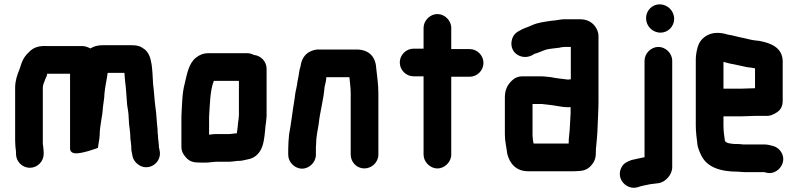

<svg xmlns="http://www.w3.org/2000/svg" viewBox="-20 -723 3692 888"><path d="M54 -22V-11C54 24 83 53 118 53C153 53 182 24 182 -11V-18C182 -26 181 -34 180 -42C180 -46 179 -51 178 -57V-317C178 -333 185 -342 189 -356C193 -364 198 -374 198 -382H304V-36C304 -19 319 -12 338 -14C372 -17 407 -30 433 -39C435 -59 440 -77 441 -97C441 -142 454 -183 456 -227C458 -248 463 -269 463 -289C466 -325 474 -354 478 -386H555C556 -384 556 -382 556 -379C557 -370 557 -361 558 -353C563 -317 565 -274 568 -238C570 -223 575 -200 575 -181L577 -149C580 -127 583 -104 583 -82C584 -73 585 -65 586 -58C586 -55 586 -53 587 -51V-41C587 -32 588 -22 591 -11L593 0C597 17 607 30 622 40C671 72 731 26 718 -28L716 -38C715 -40 715 -42 715 -43C715 -48 715 -53 714 -58C714 -68 711 -78 711 -88C711 -95 710 -103 709 -110C709 -117 709 -124 708 -133C704 -164 704 -195 699 -226C694 -262 693 -298 688 -335C684 -395 686 -465 650 -494C631 -509 616 -514 587 -514H456C432 -514 415 -509 398 -499C385 -506 372 -510 359 -510H198C160 -512 135 -504 115 -483C100 -470 87 -452 80 -432L74 -414C73 -411 72 -407 70 -402C60 -378 50 -350 50 -317V-73C50 -54 52 -36 54 -22Z M1040 -103H980C971 -103 960 -102 947 -100V-182C951 -241 951 -303 969 -349H1085V-190C1084 -183 1084 -179 1084 -176L1081 -155L1079 -133L1076 -112V-107C1073 -106 1070 -106 1067 -106C1058 -105 1048 -103 1040 -103ZM984 25H1040C1047 25 1055 24 1063 23L1079 21H1090C1104 20 1123 14 1135 12C1156 6 1173 -7 1185 -28C1199 -52 1203 -87 1206 -119L1208 -141C1210 -158 1212 -164 1213 -186V-405C1213 -439 1186 -466 1154 -469C1144 -474 1134 -477 1123 -477H942C922 -477 903 -470 886 -456C854 -431 845 -383 834 -335C822 -291 822 -237 819 -185V-43C819 -27 825 -11 839 4C858 26 876 29 910 29H933C948 29 967 25 984 25Z M1441 -7V-34C1441 -39 1441 -46 1442 -57C1442 -91 1449 -117 1454 -150C1460 -208 1477 -263 1481 -320C1484 -335 1489 -349 1489 -365C1490 -365 1490 -365 1490 -366H1596C1598 -342 1602 -319 1602 -292V-8C1602 27 1630 56 1665 56C1700 56 1730 27 1730 -8V-291C1730 -331 1724 -372 1720 -408C1717 -462 1685 -494 1629 -494H1455C1442 -495 1428 -491 1413 -484C1389 -472 1374 -448 1370 -416C1365 -401 1363 -388 1361 -372C1359 -360 1355 -345 1354 -332L1352 -322C1350 -314 1348 -304 1346 -293L1342 -263C1333 -212 1327 -153 1317 -101C1315 -84 1313 -51 1313 -34V-7C1313 27 1343 57 1377 57C1411 57 1441 27 1441 -7Z M1939 -594V-498H1893C1858 -498 1829 -469 1829 -434C1829 -399 1858 -370 1893 -370H1939V-8C1939 26 1969 56 2003 56C2037 56 2067 26 2067 -8V-368H2152C2187 -368 2216 -397 2216 -432C2216 -467 2187 -496 2152 -496H2067V-594C2067 -628 2037 -658 2003 -658C1969 -658 1939 -628 1939 -594Z M2620 -356H2615C2613 -355 2610 -355 2607 -355C2604 -355 2601 -355 2598 -356C2578 -359 2550 -361 2529 -366L2510 -368C2501 -369 2492 -370 2483 -370H2396C2379 -370 2365 -365 2353 -355C2330 -336 2315 -311 2315 -273V-101C2315 -68 2323 -40 2326 -12C2337 33 2367 69 2422 69H2632C2639 69 2646 69 2653 68C2682 68 2702 58 2717 39C2734 18 2736 2 2736 -27C2736 -31 2736 -36 2737 -42C2740 -76 2743 -101 2744 -138C2745 -173 2748 -216 2748 -252V-556C2748 -569 2744 -582 2737 -594C2722 -619 2697 -634 2662 -634H2592C2577 -634 2564 -631 2550 -629L2530 -627C2498 -622 2469 -619 2442 -607C2422 -597 2401 -593 2383 -581C2364 -572 2352 -558 2347 -537C2333 -475 2401 -438 2450 -473C2451 -473 2451 -473 2452 -474C2465 -477 2480 -484 2493 -489C2509 -496 2528 -498 2547 -500L2565 -502C2574 -504 2583 -506 2592 -506H2620ZM2444 -87C2443 -92 2443 -96 2443 -101V-242H2483C2486 -242 2490 -242 2494 -241L2513 -239C2520 -238 2528 -237 2537 -236C2561 -233 2582 -227 2607 -227C2611 -227 2615 -227 2619 -228V-198C2618 -179 2617 -161 2616 -144C2615 -109 2610 -90 2610 -59H2448C2446 -69 2444 -76 2444 -87Z M2961 -442V4C2940 8 2921 13 2901 17C2881 25 2866 30 2855 50C2826 102 2877 158 2929 143C2948 136 2964 134 2987 129C3000 127 3014 126 3027 124C3057 119 3089 86 3089 50V-442C3089 -476 3059 -506 3025 -506C2991 -506 2961 -476 2961 -442ZM2968 -639C2968 -602 2998 -572 3035 -572C3070 -572 3098 -601 3098 -636C3098 -673 3067 -703 3031 -703C2996 -703 2968 -674 2968 -639Z M3410 -313H3326V-437C3340 -433 3357 -428 3372 -426C3393 -422 3416 -416 3437 -412L3455 -410L3472 -407V-315C3459 -315 3425 -313 3410 -313ZM3422 73H3515L3522 75C3560 86 3592 58 3600 30C3611 -8 3584 -41 3555 -48C3542 -51 3530 -55 3514 -55H3416C3408 -56 3400 -57 3391 -57H3377C3361 -59 3332 -59 3332 -77C3329 -96 3326 -119 3326 -143V-185H3410C3425 -185 3458 -187 3472 -187H3525C3540 -186 3556 -192 3574 -204C3592 -216 3600 -234 3600 -257V-441C3598 -503 3546 -524 3491 -534L3473 -536C3454 -538 3439 -543 3420 -547C3395 -551 3370 -560 3346 -563C3329 -568 3316 -571 3297 -571C3253 -571 3218 -543 3208 -509C3203 -494 3198 -468 3198 -449V-142C3198 -114 3202 -84 3205 -60C3206 -42 3216 -19 3223 -5C3249 50 3311 71 3392 71C3401 71 3412 73 3422 73Z"/></svg>

Font: Electronic
Style: SuThk
Weight: 900
Version: Version 1.011